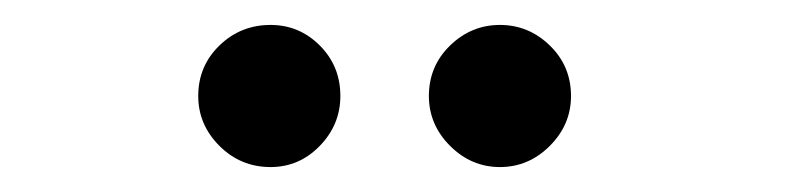

<svg xmlns="http://www.w3.org/2000/svg" viewBox="-20 -719 640 154"><path d="M197 -585Q173 -585 156 -602Q139 -619 139 -642Q139 -666 156 -682.5Q173 -699 197 -699Q220 -699 236.5 -682.5Q253 -666 253 -642Q253 -619 236.5 -602Q220 -585 197 -585ZM324 -642Q324 -666 341 -682.5Q358 -699 381 -699Q404 -699 421 -682.5Q438 -666 438 -642Q438 -619 421 -602Q404 -585 381 -585Q358 -585 341 -602Q324 -619 324 -642Z"/></svg>

Font: Arima Koshi Semi Bold
Style: Regular
Weight: 600
Designer: Joana Correia and Natanael Gama
Foundry: NDISCOVER
Version: Version 1.019;PS 001.019;hotconv 1.0.88;makeotf.lib2.5.64775